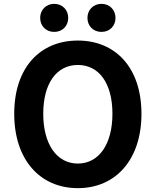

<svg xmlns="http://www.w3.org/2000/svg" viewBox="-20 -965 810 999"><path d="M262 -799C305 -799 335 -830 335 -872C335 -913 305 -945 262 -945C219 -945 189 -913 189 -872C189 -830 219 -799 262 -799ZM508 -799C551 -799 581 -830 581 -872C581 -913 551 -945 508 -945C465 -945 435 -913 435 -872C435 -830 465 -799 508 -799ZM385 14C581 14 716 -133 716 -373C716 -613 581 -754 385 -754C189 -754 54 -614 54 -373C54 -133 189 14 385 14ZM385 -114C275 -114 205 -215 205 -373C205 -532 275 -627 385 -627C495 -627 565 -532 565 -373C565 -215 495 -114 385 -114Z"/></svg>

Font: Noto Sans JP
Style: Bold
Weight: 700
Designer: Ryoko NISHIZUKA  (kana, bopomofo & ideographs); Paul D. Hunt (Latin, Greek & Cyrillic); Sandoll Communications , Soo-you
Foundry: Adobe
Version: Version 2.002;hotconv 1.0.116;makeotfexe 2.5.65601